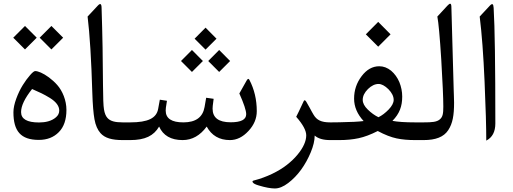

<svg xmlns="http://www.w3.org/2000/svg" viewBox="-20 -769 2817 1054"><path d="M197.8 -562 262.2 -497.6 326.7 -562 262.2 -626.5ZM52.7 -562 117.2 -497.6 181.6 -562 117.2 -626.5ZM95.7 -153.8C95.7 -187.5 115.7 -229.5 156.2 -280.3C177.2 -271 194.8 -263.2 208 -256.8C221.2 -250.5 236.8 -241.7 253.9 -231.4C288.1 -210 305.2 -187 305.2 -162.1C305.2 -147.9 299.3 -135.3 287.1 -125C263.2 -104 229 -96.7 194.3 -96.7C128.4 -96.7 95.7 -115.7 95.7 -153.8ZM193.4 -1C238.3 -1 274.9 -15.1 302.7 -43.5C330.6 -71.3 344.7 -112.3 344.7 -165.5C344.7 -218.8 322.8 -270 294.4 -302.2C280.3 -318.4 264.6 -332 248.5 -344.2C215.8 -368.2 188.5 -378.9 173.3 -378.9C167.5 -378.9 158.2 -371.6 145 -356.4C131.8 -341.3 118.2 -323.2 105 -301.8C91.3 -279.8 79.6 -255.4 69.3 -227.5C59.1 -199.7 53.7 -174.8 53.7 -152.8C53.7 -49.3 93.8 -1 193.4 -1Z M653.3 -97.2C610.8 -97.2 585.4 -104 569.8 -121.6C560.5 -131.8 554.2 -147.5 550.8 -168.5C547.4 -188 545.9 -232.4 545.4 -301.3C544.9 -434.6 542.5 -576.7 537.6 -726.6C537.1 -750 529.8 -752 516.6 -737.8L460.9 -678.2C472.7 -581.5 481.4 -441.4 486.8 -258.3C488.8 -195.3 492.7 -147.5 498.5 -114.7C504.4 -81.5 515.6 -56.2 531.7 -38.1C555.7 -11.2 593.8 0 653.8 0H663.6C675.3 0 678.2 -12.7 678.2 -46.4V-49.8C678.2 -84.5 675.3 -97.2 663.6 -97.2Z M1048.3 -556.6 1108.4 -496.6 1168.5 -556.6 1108.4 -617.2ZM1123 -434.1 1183.1 -374 1243.2 -434.1 1183.1 -494.6ZM973.6 -434.1 1033.7 -374 1093.8 -434.1 1033.7 -494.6ZM658.7 -97.2C639.6 -97.2 636.7 -85.4 636.7 -50.8V-45.9C636.7 -11.2 639.2 0 658.7 0H694.8C776.4 0 823.7 -23.4 853.5 -74.2C875.5 -24.9 918.5 0 982.4 0C1034.7 0 1078.6 -24.9 1114.7 -74.2C1141.6 -24.9 1184.1 0 1242.2 0C1279.3 0 1313 -16.6 1343.8 -49.8C1374.5 -82.5 1389.6 -119.1 1389.6 -158.7C1389.6 -221.7 1376 -279.3 1349.1 -330.6C1347.2 -334 1345.2 -335.9 1343.3 -335.9C1340.3 -335.9 1337.4 -333 1334 -327.1L1293.9 -255.9C1318.8 -200.2 1331.5 -162.1 1331.5 -142.1C1331.5 -112.3 1303.2 -97.7 1246.1 -97.7C1180.2 -97.7 1147 -122.6 1147 -172.4C1147 -175.8 1147.5 -180.7 1147.9 -188L1152.8 -226.6L1111.8 -232.4L1103 -181.6C1093.3 -125.5 1054.7 -97.2 986.8 -97.2C921.9 -97.2 889.6 -118.7 889.6 -162.1C889.6 -168.9 890.1 -174.3 890.6 -177.7L896.5 -215.8L857.4 -221.7L848.1 -170.9C838.9 -120.6 793 -97.2 694.8 -97.2Z M1804.2 0C1815.9 0 1818.8 -12.7 1818.8 -46.4V-49.8C1818.8 -84.5 1815.9 -97.2 1804.2 -97.2H1792C1743.7 -97.2 1718.8 -109.9 1701.7 -138.7C1696.3 -147 1689.5 -160.2 1680.2 -177.2C1670.9 -194.3 1664.6 -205.6 1661.1 -210.9C1655.3 -220.2 1650.4 -221.2 1647 -213.4C1625 -166 1611.3 -137.7 1606 -127.9C1642.6 -86.4 1661.1 -52.2 1661.1 -25.9C1661.1 4.9 1645.5 41.5 1612.8 80.6C1596.7 100.1 1577.1 118.7 1554.7 136.2C1509.8 171.4 1443.8 204.1 1372.1 222.2C1366.2 223.6 1364.7 227.1 1367.2 231.4C1370.6 237.8 1381.3 243.7 1399.9 249C1437 260.3 1466.8 265.6 1488.8 265.6C1511.2 265.6 1535.6 255.9 1562 235.8C1588.4 215.8 1612.3 190.9 1633.3 162.1C1654.3 132.8 1671.9 101.1 1686 66.9C1700.2 32.7 1707.5 2 1707.5 -24.9C1726.1 -8.3 1754.4 0 1792 0Z M1988.3 -580.6 2056.2 -512.7 2124 -580.6 2056.2 -648.9ZM1799.3 -97.2C1780.3 -97.2 1777.3 -85.4 1777.3 -50.8V-45.9C1777.3 -11.2 1779.8 0 1799.3 0H1841.8C1881.3 0 1917 -3.4 1948.7 -10.3C1980.5 -17.1 2015.6 -30.3 2053.7 -49.8C2092.8 -28.8 2127.4 -15.6 2157.2 -9.3C2187 -2.9 2220.7 0 2259.3 0H2275.4C2287.1 0 2290 -12.7 2290 -46.4V-49.8C2290 -84.5 2287.1 -97.2 2275.4 -97.2H2259.3C2203.6 -97.2 2162.1 -100.1 2134.3 -105.5C2173.3 -145 2188 -185.5 2188 -238.8C2188 -266.1 2182.6 -292.5 2172.4 -317.9C2161.6 -343.3 2146.5 -364.3 2127 -380.9C2106.9 -397 2085.4 -405.3 2062 -405.3C2024.9 -405.3 1992.7 -387.2 1965.3 -351.1C1937.5 -314.5 1923.8 -273.4 1923.8 -227.5C1923.8 -183.1 1941.4 -142.1 1976.1 -104.5C1950.7 -101.1 1905.8 -98.6 1841.8 -97.7ZM1971.2 -220.7C1971.2 -241.7 1981 -261.2 2000 -280.3C2019 -298.8 2038.6 -308.1 2058.1 -308.1C2074.7 -308.1 2092.8 -298.3 2112.3 -279.3C2131.3 -259.8 2141.1 -240.2 2141.1 -220.7C2141.1 -204.6 2131.8 -187 2113.8 -168C2095.2 -148.9 2076.7 -134.8 2057.6 -125.5C2037.1 -135.3 2017.6 -149.4 1999 -167.5C1980.5 -185.5 1971.2 -203.1 1971.2 -220.7Z M2270.5 -97.2C2251.5 -97.2 2248.5 -85.4 2248.5 -50.8V-45.9C2248.5 -11.2 2251 0 2270.5 0H2305.2C2372.1 0 2416 -17.1 2440.4 -54.2C2464.8 -90.8 2472.7 -135.7 2472.7 -205.6C2472.7 -213.4 2472.2 -226.1 2471.7 -243.7C2471.2 -261.2 2470.7 -271 2470.7 -272.5L2458 -728C2458 -754.9 2449.7 -752.4 2436 -737.8L2380.9 -678.2C2387.2 -645.5 2394.5 -566.9 2402.3 -442.4C2409.7 -317.9 2413.6 -231.4 2413.6 -183.6C2413.6 -145 2410.6 -127 2394 -113.3C2377.4 -99.6 2353.5 -97.2 2305.2 -97.2Z M2689.9 -725.6C2688.5 -748.5 2682.6 -752 2669.4 -738.3L2613.3 -678.2C2625 -585 2633.8 -465.8 2640.1 -320.8C2646.5 -175.8 2649.4 -67.9 2649.4 2.9C2682.6 -14.2 2699.2 -45.4 2699.2 -91.3C2699.2 -411.1 2696.3 -622.6 2689.9 -725.6Z"/></svg>

Font: Parastoo
Style: Regular
Weight: 400
Foundry: Saber Rastikerdar (saber.rastikerdar@gmail.com)
Version: Version 2.0.1